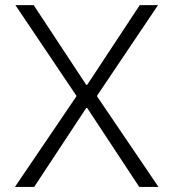

<svg xmlns="http://www.w3.org/2000/svg" viewBox="-20 -740 686 760"><path d="M325.2 -312.5H321.3L115.2 0H39.1L282.2 -358.4V-361.3L41 -719.7H113.3L321.3 -404.3H325.2L533.2 -719.7H605.5L364.3 -361.3V-358.4L607.4 0H531.2Z"/></svg>

Font: Reddit Sans Chocolate Light
Style: Regular
Weight: 300
Designer: Stephen Hutchings
Foundry: Reddit
Version: Version 1.013